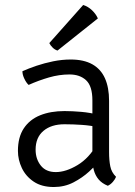

<svg xmlns="http://www.w3.org/2000/svg" viewBox="-20 -739 543 771"><path d="M52 -133Q52 -188 75.5 -223.5Q99 -259 141 -276Q183 -293 239 -293Q270.5 -293 306.8 -289.8Q343 -286.5 375 -278V-228Q345 -235 309.2 -237.5Q273.5 -240 239 -240Q186 -240 154.5 -213.5Q123 -187 123 -138Q123 -100.5 143.8 -74.2Q164.5 -48 204 -48Q244.5 -48 291.2 -76Q338 -104 370 -161L382 -95Q365 -75 337.8 -50Q310.5 -25 274.8 -6.5Q239 12 196 12Q147.5 12 115.5 -9.5Q83.5 -31 67.8 -64.2Q52 -97.5 52 -133ZM446 -29Q442.5 -19.5 433.5 -9Q424.5 1.5 413 7Q389.5 -2.5 376 -18.5Q362.5 -34.5 356.8 -55.8Q351 -77 351 -103V-336Q351 -393 326 -416.5Q301 -440 259 -440Q218 -440 176.5 -428Q135 -416 95 -398Q85.5 -406.5 77.8 -422.8Q70 -439 70 -453Q94.5 -464 126.2 -474.8Q158 -485.5 193.5 -492.8Q229 -500 264 -500Q316.5 -500 350.8 -480.8Q385 -461.5 401.5 -424.5Q418 -387.5 418 -334V-128Q418 -96 422.8 -71.5Q427.5 -47 446 -29ZM314 -719Q333.5 -713 349.5 -697.8Q365.5 -682.5 373 -665L211 -536Q200.5 -539 191.5 -547.8Q182.5 -556.5 178 -566Z"/></svg>

Font: Signika Negative Light
Style: Regular
Weight: 300
Designer: Anna Giedry
Foundry: Anna Giedry
Version: Version 2.001